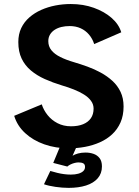

<svg xmlns="http://www.w3.org/2000/svg" viewBox="-20 -726 690 954"><path d="M323 11Q256.5 11 200.2 -8.8Q144 -28.5 104.8 -64.8Q65.5 -101 50.5 -150.5L187.5 -207.5Q196.5 -179 216.5 -154Q236.5 -129 266 -113.8Q295.5 -98.5 333 -98.5Q368 -98.5 393 -108.8Q418 -119 431.5 -138.5Q445 -158 445 -186.5Q445 -207.5 432.2 -225Q419.5 -242.5 397.5 -256.2Q375.5 -270 347.2 -281.2Q319 -292.5 288 -301.5Q242 -315.5 202.5 -333.2Q163 -351 133.5 -375.8Q104 -400.5 87.5 -435Q71 -469.5 71 -517Q71 -556 85.5 -586.5Q100 -617 125.8 -639.5Q151.5 -662 184.8 -676.8Q218 -691.5 255.5 -698.8Q293 -706 331.5 -706Q394 -706 446.2 -687.2Q498.5 -668.5 534.5 -637Q570.5 -605.5 582.5 -565.5L448 -507Q439.5 -534 422.2 -554.2Q405 -574.5 380.8 -585.5Q356.5 -596.5 326 -596.5Q304.5 -596.5 285.5 -592Q266.5 -587.5 251.8 -578Q237 -568.5 228.5 -554.2Q220 -540 220 -521.5Q220 -495.5 235.5 -476.2Q251 -457 279.5 -442.8Q308 -428.5 347.5 -417Q380 -407.5 414.5 -395Q449 -382.5 481 -365Q513 -347.5 538.5 -324.2Q564 -301 579 -269.5Q594 -238 594 -197Q594 -152 578.8 -117.5Q563.5 -83 537 -58.5Q510.5 -34 476 -18.8Q441.5 -3.5 402.2 3.8Q363 11 323 11ZM321 207.5Q305.5 207.5 288.8 206.2Q272 205 255.5 202.5Q239 200 224.5 196.8Q210 193.5 198.5 189.5L230 123.5Q248.5 129 265 133Q281.5 137 298 139.2Q314.5 141.5 332 141.5Q353.5 141.5 369.2 137Q385 132.5 393.8 124Q402.5 115.5 402.5 103.5Q402.5 90.5 394 85.8Q385.5 81 370 81Q362 81 351.5 83.5Q341 86 331 90.8Q321 95.5 314.5 101.5L244.5 83.5L279 0.5H361.5L327.5 77.5L321 66Q326.5 56.5 338.8 48.8Q351 41 368 36.5Q385 32 405 32Q426.5 32 445 38.5Q463.5 45 475 60Q486.5 75 486.5 101Q486.5 136 465.5 160Q444.5 184 407.2 195.8Q370 207.5 321 207.5Z"/></svg>

Font: Trispace Thin SemiBold
Style: Regular
Weight: 600
Version: Version 1.210